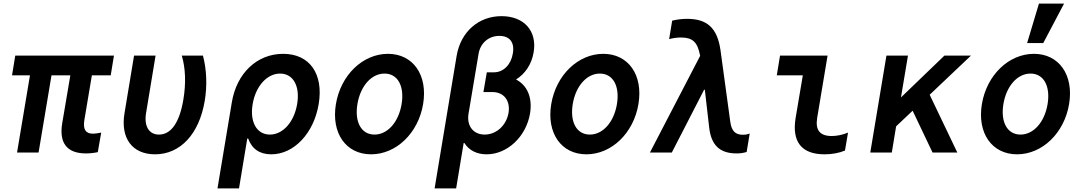

<svg xmlns="http://www.w3.org/2000/svg" viewBox="-20 -850 6040 1070"><path d="M75 0H195L267 -430H372L327 -165C308 -53 353 5 459 5C479 5 500 3 525 -2L544 -111C522 -107 510 -105 498 -105C457 -105 442 -129 450 -180L492 -430H597L615 -540H65L47 -430H147Z M1111 -540H993C1014 -471 1017 -385 1002 -296C981 -168 934 -100 866 -100C810 -100 782 -147 794 -220L847 -540H727L674 -220C650 -79 718 10 844 10C985 10 1090 -103 1121 -288C1135 -372 1132 -462 1111 -540Z M1492 10C1618 10 1729 -107 1756 -270C1784 -438 1706 -550 1558 -550C1412 -550 1299 -442 1272 -280L1192 200H1312L1358 -78H1363C1384 -20 1427 10 1492 10ZM1388 -270C1405 -370 1468 -440 1541 -440C1614 -440 1653 -370 1636 -270C1619 -170 1557 -100 1484 -100C1411 -100 1371 -170 1388 -270Z M2048 10C2188 10 2311 -108 2338 -270C2365 -432 2282 -550 2142 -550C2002 -550 1879 -432 1852 -270C1825 -108 1908 10 2048 10ZM2067 -100C1994 -100 1955 -169 1972 -271C1989 -371 2050 -440 2123 -440C2196 -440 2235 -371 2218 -269C2201 -169 2140 -100 2067 -100Z M2564 -53H2568C2594 -12 2637 10 2692 10C2807 10 2912 -88 2934 -218C2948 -306 2919 -374 2856 -407C2907 -439 2943 -492 2954 -559C2974 -677 2901 -760 2775 -760C2647 -760 2548 -673 2525 -540L2402 200H2522ZM2591 -216 2647 -550C2657 -610 2703 -650 2763 -650C2820 -650 2849 -614 2838 -552C2828 -490 2786 -447 2733 -447H2693L2674 -337H2724C2789 -337 2825 -288 2814 -221C2802 -151 2746 -100 2681 -100C2618 -100 2580 -148 2591 -216Z M3248 10C3388 10 3511 -108 3538 -270C3565 -432 3482 -550 3342 -550C3202 -550 3079 -432 3052 -270C3025 -108 3108 10 3248 10ZM3267 -100C3194 -100 3155 -169 3172 -271C3189 -371 3250 -440 3323 -440C3396 -440 3435 -371 3418 -269C3401 -169 3340 -100 3267 -100Z M3602 0H3724L3904 -350H3908L3932 -141C3943 -41 3991 5 4085 5C4104 5 4121 3 4141 -3L4158 -106C4146 -101 4133 -99 4120 -99C4078 -99 4057 -120 4050 -170L3995 -572C3977 -695 3920 -745 3809 -745C3782 -745 3756 -742 3726 -735L3709 -632C3732 -638 3753 -641 3775 -641C3839 -641 3867 -616 3881 -543L3882 -539Z M4592 -540H4327L4309 -430H4454L4414 -193C4392 -60 4447 10 4575 10C4616 10 4656 3 4689 -11L4706 -111C4674 -98 4643 -92 4615 -92C4549 -92 4523 -125 4534 -193Z M4830 0H4950L4974 -146L5066 -233L5177 0H5315L5161 -322L5391 -540H5243L5001 -307L5040 -540H4920Z M5648 10C5788 10 5911 -108 5938 -270C5965 -432 5882 -550 5742 -550C5602 -550 5479 -432 5452 -270C5425 -108 5508 10 5648 10ZM5667 -100C5594 -100 5555 -169 5572 -271C5589 -371 5650 -440 5723 -440C5796 -440 5835 -371 5818 -269C5801 -169 5740 -100 5667 -100ZM5910 -830H5770L5704 -610H5794Z"/></svg>

Font: CommitMono
Style: Bold Italic
Weight: 700
Monospace: yes
Designer: Eigil Nikolajsen
Foundry: Eigil Nikolajsen
Version: Version 1.143